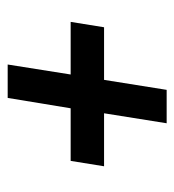

<svg xmlns="http://www.w3.org/2000/svg" viewBox="3 -555 454 500"><g transform="rotate(-90 230.0 -305.0)"><path d="M159 -98 185 -261H47L61 -348H198L225 -512H312L286 -348H423L409 -261H272L246 -98Z"/></g></svg>

Font: Georama Medium
Style: Italic
Weight: 500
Italic angle: -9°
Designer: Jean-Baptiste Levee
Foundry: Production Type
Version: Version 1.000